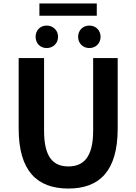

<svg xmlns="http://www.w3.org/2000/svg" viewBox="-20 -1077 788 1111"><path d="M376 14C556 14 661 -88 661 -333V-741H519V-320C519 -166 462 -114 376 -114C289 -114 235 -166 235 -320V-741H88V-333C88 -88 194 14 376 14ZM250 -799C288 -799 316 -827 316 -864C316 -901 288 -929 250 -929C212 -929 186 -901 186 -864C186 -827 212 -799 250 -799ZM208 -986H540V-1057H208ZM497 -799C535 -799 562 -827 562 -864C562 -901 535 -929 497 -929C459 -929 432 -901 432 -864C432 -827 459 -799 497 -799Z"/></svg>

Font: Noto Sans Mono CJK HK
Style: Bold
Weight: 700
Designer: Ryoko NISHIZUKA 西塚涼子 (kana, bopomofo & ideographs); Paul D. Hunt (Latin, Greek & Cyrillic); Sandoll Communications 산돌커뮤니
Foundry: Adobe
Version: Version 2.004;hotconv 1.0.118;makeotfexe 2.5.65603